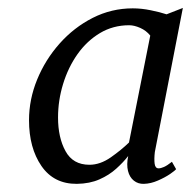

<svg xmlns="http://www.w3.org/2000/svg" viewBox="-20 -822 480 483"><path d="M369.5 -439.5Q367.5 -422 369 -410.2Q370.5 -398.5 379 -398.5Q384.5 -398.5 392.5 -402Q400.5 -405.5 412.5 -415L423 -396.5Q420.5 -393 407.8 -384.2Q395 -375.5 377.2 -367.8Q359.5 -360 342 -359.5Q327.5 -359 316.8 -367.5Q306 -376 302 -392Q298 -408 302.5 -429.5Q290 -413.5 272.2 -397.5Q254.5 -381.5 230.2 -370.8Q206 -360 173.5 -359.5Q115.5 -359 84.2 -404.5Q53 -450 53 -519.5Q53 -572 73.5 -622Q94 -672 130 -712.5Q166 -753 213.2 -777Q260.5 -801 314 -801Q336 -801 359.2 -796.2Q382.5 -791.5 399 -786L440 -802ZM358 -732.5Q348 -745 332.8 -751.8Q317.5 -758.5 305 -758.5Q264.5 -758.5 231.5 -738.8Q198.5 -719 175 -685.8Q151.5 -652.5 138.8 -611Q126 -569.5 126 -526.5Q126 -476 144.8 -441.8Q163.5 -407.5 205 -407.5Q232 -407.5 258.8 -426.2Q285.5 -445 304.5 -463.5Z"/></svg>

Font: Merriweather Light 18pt Light
Style: Italic
Weight: 300
Italic angle: -7.8°
Version: Version 2.101